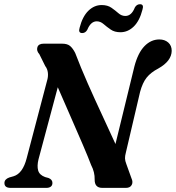

<svg xmlns="http://www.w3.org/2000/svg" viewBox="-20 -912 854 932"><path d="M167 -139Q159 -106.5 165.2 -84.5Q171.5 -62.5 199 -52.5L215.5 -48Q234.5 -40.5 234.5 -24Q234.5 -12 226.5 -6Q218.5 0 205.5 0H31.5Q1.5 0 1.5 -23.5Q1.5 -42 25 -50.5L46 -56.5Q90.5 -70 109.5 -144L208 -518.5Q214.5 -539 212.5 -558.2Q210.5 -577.5 199.5 -591.5L171 -649Q156 -665.5 161.5 -682.8Q167 -700 192 -700H281.5Q307 -700 320.2 -688.8Q333.5 -677.5 345 -655Q372 -584 406 -507Q440 -430 475.2 -354.8Q510.5 -279.5 540.5 -213L632.5 -590Q650 -656 681.5 -688.2Q713 -720.5 753.5 -720.5Q779.5 -720.5 796.5 -705.8Q813.5 -691 813.5 -665Q812.5 -615.5 748.5 -579.5Q712 -560.5 692 -535.5Q672 -510.5 660 -466L591 -171.5Q586.5 -155 586.8 -143.2Q587 -131.5 593.5 -115L618 -47Q627 -28 619.2 -14Q611.5 0 591.5 0H476.5Q439 0 439.5 -40.5Q440.5 -76 422.5 -110.5Q408 -149 381.8 -210Q355.5 -271 323.8 -343.5Q292 -416 260.5 -488.5ZM564.5 -755.5Q536 -755.5 517 -768.8Q498 -782 482.8 -795.2Q467.5 -808.5 449.5 -808.5Q420.5 -808.5 403.5 -767Q394.5 -751.5 379 -751.5Q358.5 -751.5 366.5 -777.5Q380.5 -832 409 -859.8Q437.5 -887.5 473.5 -887.5Q502.5 -887.5 521.2 -874.2Q540 -861 555 -847.8Q570 -834.5 588.5 -834.5Q618.5 -834.5 634.5 -875.5Q643.5 -891.5 659.5 -891.5Q680 -891.5 671.5 -865Q657.5 -810.5 629 -783Q600.5 -755.5 564.5 -755.5Z"/></svg>

Font: Fraunces 9pt S000 SemiBold
Style: Italic
Weight: 600
Italic angle: -16°
Version: Version 1.000; ttfautohint (v1.8.3)